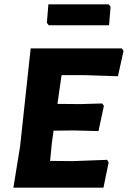

<svg xmlns="http://www.w3.org/2000/svg" viewBox="-20 -869 592 889"><path d="M483 -849 492 -838 485 -752H206L197 -763L204 -849ZM476 -129 483 -117 459 0H42L73 -191L122 -645H544L552 -633L526 -516L374 -521H265L246 -388L350 -387L453 -390L461 -379L436 -262L324 -265L228 -264L220 -206L212 -124L317 -123Z"/></svg>

Font: Alegreya Sans ExtraBold
Style: Italic
Weight: 800
Italic angle: -7°
Designer: Juan Pablo del Peral
Foundry: Huerta Tipografica
Version: Version 2.007